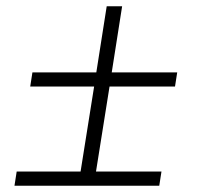

<svg xmlns="http://www.w3.org/2000/svg" viewBox="-20 -590 640 610"><path d="M486 0H26L33 -45H236L279 -315H76L83 -360H286L319 -570H368L335 -360H543L536 -315H328L285 -45H493Z"/></svg>

Font: JetBrains Mono Extra Light
Style: Italic
Weight: 200
Italic angle: -9°
Monospace: yes
Designer: Philipp Nurullin, Konstantin Bulenkov
Foundry: JetBrains
Version: 2.002